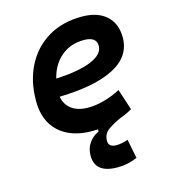

<svg xmlns="http://www.w3.org/2000/svg" viewBox="-109 -615 805 910"><g transform="rotate(-15 293.0 -160.0)"><path d="M356.4 207Q246.1 207 246.1 120.6Q246.1 85.9 263.9 59.6Q281.7 33.2 312.5 19.5V8.8Q298.8 9.8 285.6 9.8Q181.2 9.8 122.3 -44.4Q63.5 -98.6 63.5 -195.8Q63.5 -295.4 102.5 -370.1Q141.6 -444.8 211.7 -486.1Q281.7 -527.3 375.5 -527.3Q452.6 -527.3 495.6 -488.8Q538.6 -450.2 538.6 -381.8Q538.6 -289.1 445.3 -240.5Q352.1 -191.9 177.2 -187.5Q184.1 -147 214.8 -124.8Q245.6 -102.5 295.9 -102.5Q332.5 -102.5 374.3 -114Q416 -125.5 454.6 -146L488.3 -43Q460.9 -26.9 429.2 -15.6Q395 -0.5 367.2 18.6Q339.4 37.6 339.4 73.2Q339.4 104 377.9 104Q405.3 104 435.1 92.8L453.6 186.5Q407.7 207 356.4 207ZM183.6 -274.9Q294.9 -279.8 356.7 -305.4Q418.5 -331.1 418.5 -373Q418.5 -417.5 356 -417.5Q291 -417.5 245.4 -379.2Q199.7 -340.8 183.6 -274.9Z"/></g></svg>

Font: Cascadia Mono NF SemiBold
Style: Italic
Weight: 600
Italic angle: -10°
Monospace: yes
Designer: Aaron Bell
Foundry: Saja Typeworks
Version: Version 2404.023; ttfautohint (v1.8.4)